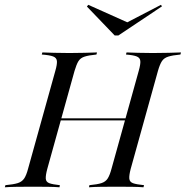

<svg xmlns="http://www.w3.org/2000/svg" viewBox="-39 -793 786 813"><path d="M337.9 0 339.5 -8.9Q373.4 -12.1 390.7 -17.7Q408.1 -23.4 416.9 -37.1Q425.8 -50.8 433.1 -78.2L548.4 -492.7Q556.5 -521 555.2 -534.7Q554 -548.4 539.9 -554Q525.8 -559.7 494.4 -562.1L496.8 -571Q516.1 -570.2 544.8 -569.4Q573.4 -568.5 608.1 -568.5Q645.2 -568.5 675.8 -569.4Q706.5 -570.2 727.4 -571L725 -562.1Q691.1 -558.9 673.4 -553.2Q655.6 -547.6 646.8 -534.3Q637.9 -521 629.8 -492.7L514.5 -78.2Q507.3 -50.8 508.5 -36.7Q509.7 -22.6 524.2 -17.3Q538.7 -12.1 571 -8.9L568.5 0Q549.2 -1.6 519.8 -2Q490.3 -2.4 454.8 -2.4Q418.5 -2.4 388.7 -2Q358.9 -1.6 337.9 0ZM-18.5 0 -16.1 -8.9Q18.5 -12.1 36.3 -17.7Q54 -23.4 63.3 -37.1Q72.6 -50.8 79.8 -78.2L195.2 -492.7Q203.2 -520.2 202 -534.3Q200.8 -548.4 185.9 -554Q171 -559.7 137.9 -562.1L140.3 -571Q160.5 -570.2 189.9 -569.4Q219.4 -568.5 254.8 -568.5Q291.1 -568.5 321 -569.4Q350.8 -570.2 371.8 -571L369.4 -562.1Q336.3 -558.9 319 -553.2Q301.6 -547.6 293.1 -533.9Q284.7 -520.2 276.6 -492.7L161.3 -78.2Q154 -50.8 154.8 -36.7Q155.6 -22.6 169.8 -17.3Q183.9 -12.1 214.5 -8.9L212.9 0Q193.5 -1.6 164.9 -2Q136.3 -2.4 101.6 -2.4Q64.5 -2.4 33.5 -2Q2.4 -1.6 -18.5 0ZM195.2 -283.1 197.6 -291.9H508.9L505.6 -283.1ZM642.7 -772.6 646.8 -766.1 462.1 -642.7H446.8L329 -765.3L334.7 -772.6L511.3 -693.5L488.7 -692.7Z"/></svg>

Font: Playfair 144pt
Style: Italic
Weight: 400
Italic angle: -15.6°
Designer: Claus Eggers Sørensen
Foundry: Claus Eggers Sørensen
Version: Version 2.001;gftools[0.9.30]